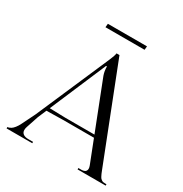

<svg xmlns="http://www.w3.org/2000/svg" viewBox="-165 -837 921 965"><g transform="rotate(30 295.0 -355.0)"><path d="M7 0ZM410 -689H183L185 -710H412ZM7 0V-8Q10.8 -8 15.2 -9.4Q19.8 -10.8 27.2 -15.2Q34.8 -19.8 43.8 -31Q52.8 -42.2 61 -59L98 -134L282 -558Q296 -590.2 297 -603H314L527 -59Q531.8 -47 534.2 -41.1Q536.8 -35.2 540.5 -28.2Q544.2 -21.2 547.1 -18.4Q550 -15.5 554.4 -12.5Q558.8 -9.5 563.8 -8.8Q568.8 -8 576 -8H582V0H419V-8H438Q442 -8 445.9 -8.8Q449.8 -9.5 454.6 -11.6Q459.5 -13.8 462.6 -18.6Q465.8 -23.5 465.8 -30.5Q465.8 -38.5 462 -48L410.8 -179H232L136 -177.2L115 -128L92 -59Q88 -48.2 88 -38Q88 -23.8 98.6 -15.9Q109.2 -8 128 -8H156V0ZM144.2 -196.5 236 -194H405L296 -473Q288 -495.8 288 -522H283Z"/></g></svg>

Font: FogtwoNo5
Style: Regular
Weight: 400
Designer: gluk (gluksza@wp.pl)
Foundry: gluk (gluksza@wp.pl)
Version: Version 0.87